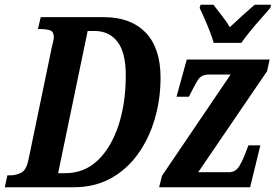

<svg xmlns="http://www.w3.org/2000/svg" viewBox="-39 -786 1158 806"><path d="M-19 0 -8 -50H3Q29 -50 50 -61Q71 -72 80 -113L179 -590Q182 -603 184.5 -613Q187 -623 187 -630Q187 -653 171.5 -658.5Q156 -664 130 -664H120L132 -714H397Q510 -714 572.5 -649Q635 -584 635 -460Q635 -369 610.5 -286Q586 -203 539.5 -138.5Q493 -74 425.5 -37Q358 0 271 0ZM235 -59Q315 -59 371.5 -113Q428 -167 458.5 -260Q489 -353 489 -470Q489 -566 454 -611Q419 -656 358 -656H329L205 -59ZM629 0 641 -48 929 -473H837Q805 -473 790.5 -448.5Q776 -424 756 -384L754 -380H702L745 -536H1093L1082 -487L793 -63H922Q951 -63 967 -91Q983 -119 995 -153L1004 -176H1054L1011 0ZM858 -606Q852 -628 841.5 -655Q831 -682 819.5 -708Q808 -734 799 -753L803 -766H857Q870 -749 891.5 -721.5Q913 -694 926 -672Q949 -694 980 -722Q1011 -750 1030 -766H1099L1096 -753Q1080 -734 1057.5 -709Q1035 -684 1013 -657Q991 -630 974 -606Z"/></svg>

Font: Noto Serif ExtraCondensed
Style: Bold Italic
Weight: 700
Width: 2
Italic angle: -12°
Designer: Monotype Design Team
Foundry: Monotype Imaging Inc.
Version: Version 2.013; ttfautohint (v1.8.4.7-5d5b)